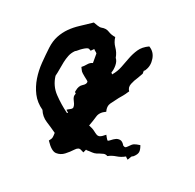

<svg xmlns="http://www.w3.org/2000/svg" viewBox="-84 -654 599 591"><g transform="rotate(20 215.5 -358.0)"><path d="M391.6 -261.7Q396.5 -249 395.5 -240.7Q394.5 -232.4 383.8 -222.7Q381.8 -221.7 379.4 -220.2Q377 -218.8 377 -217.8L370.1 -206.1Q368.2 -208 365.7 -210Q363.3 -211.9 362.3 -213.9Q348.6 -206.1 334.5 -204.1Q320.3 -202.1 307.6 -195.3Q300.8 -199.2 294.4 -197.8Q288.1 -196.3 282.2 -194.3Q272.5 -190.4 266.6 -189.9Q260.7 -189.5 250 -190.4H242.2L239.3 -191.4L234.4 -180.7L224.6 -185.5Q215.8 -190.4 205.6 -179.2Q195.3 -168 183.1 -158.7Q170.9 -149.4 155.8 -149.9Q140.6 -150.4 122.1 -178.7Q128.9 -186.5 129.9 -192.4Q130.9 -198.2 130.9 -207Q114.3 -218.8 96.7 -230Q79.1 -241.2 71.3 -260.7Q48.8 -276.4 37.6 -298.3Q26.4 -320.3 22.5 -345.2Q18.6 -370.1 20.5 -396.5Q22.5 -422.9 25.4 -447.3Q28.3 -470.7 37.6 -487.8Q46.9 -504.9 60.1 -518.1Q73.2 -531.2 89.8 -542Q106.4 -552.7 125 -565.4L127.9 -567.4Q132.8 -565.4 141.6 -562.5Q150.4 -559.6 155.3 -560.5Q169.9 -563.5 180.7 -556.6Q191.4 -549.8 205.1 -547.9Q207 -531.2 216.3 -518.1Q225.6 -504.9 228.5 -488.3Q235.4 -479.5 235.4 -465.3Q235.4 -451.2 231.4 -441.4L235.4 -436.5Q248 -451.2 254.4 -467.8Q260.7 -484.4 267.1 -501Q273.4 -517.6 283.2 -532.2Q293 -546.9 313.5 -556.6Q332 -545.9 335.4 -523.9Q338.9 -502 328.1 -485.4L326.2 -482.4L323.2 -480.5V-470.7Q320.3 -465.8 317.9 -461.4Q315.4 -457 312.5 -452.1Q305.7 -442.4 300.3 -429.2Q294.9 -416 302.7 -405.3L299.8 -401.4Q294.9 -393.6 290 -387.7Q285.2 -381.8 279.3 -375Q268.6 -361.3 260.7 -350.1Q252.9 -338.9 257.8 -322.3Q238.3 -313.5 233.9 -297.9Q229.5 -282.2 222.7 -264.6Q235.4 -259.8 242.2 -254.4Q249 -249 253.9 -246.1Q258.8 -243.2 264.6 -244.6Q270.5 -246.1 282.2 -255.9Q283.2 -253.9 286.6 -248Q290 -242.2 292 -240.2Q294.9 -240.2 300.8 -245.1Q306.6 -250 313.5 -253.4Q320.3 -256.8 328.1 -255.4Q335.9 -253.9 342.8 -242.2Q347.7 -239.3 350.1 -239.7Q352.5 -240.2 357.4 -245.1Q366.2 -254.9 372.1 -257.3Q377.9 -259.8 391.6 -261.7ZM171.9 -388.7Q171.9 -390.6 168 -393.6Q164.1 -396.5 159.2 -400.4Q154.3 -404.3 149.4 -408.7Q144.5 -413.1 142.6 -418L138.7 -425.8Q145.5 -430.7 152.3 -439Q159.2 -447.3 168 -449.2V-480.5Q166 -483.4 162.6 -485.8Q159.2 -488.3 157.2 -491.2L148.4 -482.4L141.6 -486.3Q138.7 -487.3 133.3 -484.9Q127.9 -482.4 122.1 -478.5Q116.2 -474.6 111.3 -470.2Q106.4 -465.8 103.5 -464.8Q93.8 -455.1 89.4 -443.8Q85 -432.6 82.5 -420.9Q80.1 -409.2 78.1 -397Q76.2 -384.8 73.2 -373Q77.1 -340.8 98.6 -318.4Q120.1 -295.9 145.5 -277.3L148.4 -279.3Q146.5 -281.2 144.5 -282.7Q142.6 -284.2 140.6 -286.1Q142.6 -288.1 150.4 -292Q158.2 -295.9 158.2 -300.8Q158.2 -306.6 156.2 -311.5Q154.3 -316.4 151.9 -320.8Q149.4 -325.2 148.4 -330.6Q147.5 -335.9 150.4 -342.8L146.5 -346.7L147.5 -351.6Q150.4 -368.2 161.1 -374.5Q171.9 -380.9 171.9 -388.7Z"/></g></svg>

Font: Homemade Apple
Style: Regular
Weight: 400
Version: Version 1.001